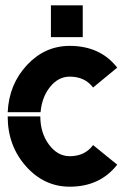

<svg xmlns="http://www.w3.org/2000/svg" viewBox="-20 -701 473 724"><path d="M172 -561V-681H292V-561ZM132 -262Q132 -200 164.5 -156Q197 -112 243 -112Q300 -112 331 -154L422 -80Q357 3 243 3Q146 3 77.5 -74.5Q9 -152 9 -262ZM331 -371Q300 -412 243 -412Q200 -412 169 -373.5Q138 -335 133 -278H9Q14 -383 81.5 -455.5Q149 -528 243 -528Q358 -528 422 -446Z"/></svg>

Font: BroshK
Style: Medium
Weight: 500
Designer: gluk
Foundry: gluk
Version: Version 0.60